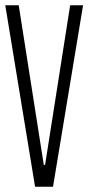

<svg xmlns="http://www.w3.org/2000/svg" viewBox="-21 -708 335 728"><path d="M112 0 -1 -688H50L145 -83H150L245 -688H294L180 0Z"/></svg>

Font: Saira Ultra Condensed Light
Style: Regular
Weight: 300
Width: 1
Designer: Hector Gatti with collaboration of the Omnibus-Type team
Foundry: Omnibus-Type
Version: Version 1.001; ttfautohint (v1.8)